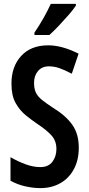

<svg xmlns="http://www.w3.org/2000/svg" viewBox="-20 -957 459 987"><path d="M385 -198Q385 -134 359.5 -87Q334 -40 289.5 -15Q245 10 188 10Q151 10 110.5 1Q70 -8 34 -28V-149Q72 -127 111.5 -112.5Q151 -98 187 -98Q229 -98 249.5 -125.5Q270 -153 270 -191Q270 -233 244.5 -261Q219 -289 172 -320Q144 -339 113 -364Q82 -389 60.5 -427Q39 -465 39 -525Q38 -613 88 -668.5Q138 -724 228 -724Q299 -724 384 -681L349 -578Q311 -598 284.5 -607Q258 -616 231 -616Q196 -616 175.5 -592Q155 -568 155 -531Q155 -501 164.5 -481Q174 -461 195 -444Q216 -427 251 -404Q317 -364 351 -316.5Q385 -269 385 -198ZM370 -928Q357 -908 333 -880.5Q309 -853 282.5 -825Q256 -797 234 -777H157V-789Q184 -829 205 -866.5Q226 -904 241 -937H370Z"/></svg>

Font: Noto Sans Gujarati UI ExtraCondensed SemiBold
Style: Regular
Weight: 600
Width: 2
Designer: Jelle Bosma - Monotype Design Team, Universal Thirst
Foundry: Monotype Imaging Inc.
Version: Version 2.106; ttfautohint (v1.8.4.7-5d5b)